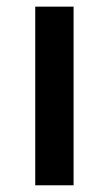

<svg xmlns="http://www.w3.org/2000/svg" viewBox="-20 -552 324 572"><path d="M85 0V-532.2H199.2V0Z"/></svg>

Font: Trueno
Style: Rg
Weight: 400
Designer: Julieta Ulanovsky
Foundry: Julieta Ulanovsky
Version: Version 3.001b